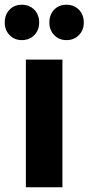

<svg xmlns="http://www.w3.org/2000/svg" viewBox="-35 -789 373 809"><path d="M-15 -694Q-15 -727 5 -748Q25 -769 57 -769Q89 -769 109.5 -748Q130 -727 130 -694Q130 -662 109.5 -641Q89 -620 57 -620Q26 -620 5.5 -641Q-15 -662 -15 -694ZM74 0V-538H228V0ZM173 -694Q173 -727 193 -748Q213 -769 245 -769Q277 -769 297.5 -748Q318 -727 318 -694Q318 -662 297.5 -641Q277 -620 245 -620Q214 -620 193.5 -641Q173 -662 173 -694Z"/></svg>

Font: Trueno
Style: SBd
Weight: 600
Designer: Julieta Ulanovsky
Foundry: Julieta Ulanovsky
Version: Version 3.001b